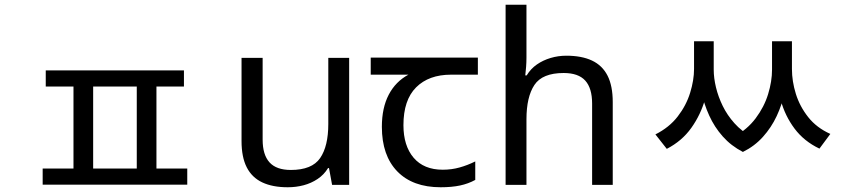

<svg xmlns="http://www.w3.org/2000/svg" viewBox="-20 -780 3606 810"><path d="M173 -483H756V-415H173ZM160 -69H770V-1H160ZM290 -429H373V-42H290ZM557 -429H640V-42H557Z M1453 -536V0H1381L1368 -71H1364Q1347 -43 1320 -25Q1293 -7 1261 1.5Q1229 10 1194 10Q1130 10 1086.5 -10.5Q1043 -31 1021 -74Q999 -117 999 -185V-536H1088V-191Q1088 -127 1117 -95Q1146 -63 1207 -63Q1296 -63 1330.5 -113Q1365 -163 1365 -257V-536Z M1839 10Q1721 10 1656 -57Q1591 -124 1591 -245Q1591 -325 1620 -380.5Q1649 -436 1703 -465H1544V-537H1996V-465H1883Q1789 -465 1735.5 -411.5Q1682 -358 1682 -252Q1682 -165 1725 -114.5Q1768 -64 1848 -64Q1885 -64 1919 -73.5Q1953 -83 1985 -99V-21Q1956 -5 1921 2.5Q1886 10 1839 10Z M2201 -537Q2201 -518 2199.5 -498Q2198 -478 2196 -462H2202Q2219 -490 2245 -508Q2271 -526 2303 -535.5Q2335 -545 2369 -545Q2434 -545 2477.5 -524.5Q2521 -504 2543 -461Q2565 -418 2565 -349V0H2478V-343Q2478 -408 2449 -440Q2420 -472 2358 -472Q2268 -472 2234.5 -421.5Q2201 -371 2201 -277V0H2113V-760H2201Z M2908 -606H2973V-489Q2973 -427 2954.5 -361.5Q2936 -296 2896.5 -240.5Q2857 -185 2793 -152L2745 -213Q2803 -242 2839 -288.5Q2875 -335 2891.5 -388.5Q2908 -442 2908 -489ZM2929 -606H2991V-486Q2991 -451 3000.5 -411.5Q3010 -372 3029 -333Q3048 -294 3078.5 -260Q3109 -226 3151 -203L3114 -139Q3064 -165 3029 -204.5Q2994 -244 2972 -292.5Q2950 -341 2939.5 -390.5Q2929 -440 2929 -486ZM3237 -606H3300V-486Q3300 -439 3289.5 -388.5Q3279 -338 3256.5 -290Q3234 -242 3198.5 -202.5Q3163 -163 3114 -139L3076 -203Q3132 -233 3168 -281Q3204 -329 3220.5 -383Q3237 -437 3237 -486ZM3256 -606H3321V-489Q3321 -437 3337.5 -384Q3354 -331 3389.5 -286Q3425 -241 3483 -215L3437 -153Q3372 -184 3332 -237.5Q3292 -291 3274 -356.5Q3256 -422 3256 -489Z"/></svg>

Font: korean25
Style: Book
Weight: 400
Designer: Jelle Bosma - Monotype Design Team
Foundry: Monotype Imaging Inc.
Version: Version 2.003